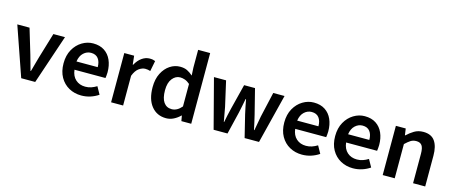

<svg xmlns="http://www.w3.org/2000/svg" viewBox="-44 -1230 4224 1789"><g transform="rotate(15 2068.5 -335.5)"><path d="M176 0 11 -475H129L202 -232Q212 -197 222 -160.5Q232 -124 242 -88H246Q256 -124 266 -160.5Q276 -197 286 -232L359 -475H471L311 0Z M757 11Q691 11 637.5 -18.5Q584 -48 552.5 -103.5Q521 -159 521 -237Q521 -314 552.5 -370Q584 -426 634.5 -456.5Q685 -487 741 -487Q806 -487 850 -458Q894 -429 916.5 -378Q939 -327 939 -261Q939 -244 937 -229Q935 -214 934 -205H635Q642 -144 679 -111Q716 -78 772 -78Q802 -78 828.5 -87Q855 -96 881 -112L921 -40Q886 -16 844 -2.5Q802 11 757 11ZM633 -284H838Q838 -336 814.5 -366.5Q791 -397 744 -397Q704 -397 672.5 -368Q641 -339 633 -284Z M1043 0V-475H1138L1147 -391H1151Q1176 -437 1211.5 -462Q1247 -487 1286 -487Q1304 -487 1316.5 -484.5Q1329 -482 1340 -477L1320 -376Q1307 -380 1296 -382Q1285 -384 1271 -384Q1242 -384 1211 -362.5Q1180 -341 1159 -287V0Z M1575 11Q1486 11 1433 -54.5Q1380 -120 1380 -237Q1380 -315 1408.5 -371Q1437 -427 1482.5 -457Q1528 -487 1580 -487Q1621 -487 1649 -473Q1677 -459 1704 -435L1700 -511V-682H1816V0H1721L1712 -51H1709Q1682 -24 1647.5 -6.5Q1613 11 1575 11ZM1604 -84Q1656 -84 1700 -136V-353Q1676 -374 1652.5 -382.5Q1629 -391 1606 -391Q1562 -391 1530.5 -351.5Q1499 -312 1499 -239Q1499 -162 1526.5 -123Q1554 -84 1604 -84Z M2032 0 1908 -475H2025L2080 -233Q2087 -198 2092.5 -164Q2098 -130 2105 -95H2108Q2115 -130 2122 -164.5Q2129 -199 2138 -233L2199 -475H2304L2365 -233Q2374 -198 2381 -164Q2388 -130 2396 -95H2400Q2407 -130 2412.5 -164Q2418 -198 2425 -233L2480 -475H2589L2470 0H2331L2278 -216Q2270 -250 2263.5 -283.5Q2257 -317 2250 -354H2246Q2238 -317 2232 -283Q2226 -249 2218 -216L2166 0Z M2886 11Q2820 11 2766.5 -18.5Q2713 -48 2681.5 -103.5Q2650 -159 2650 -237Q2650 -314 2681.5 -370Q2713 -426 2763.5 -456.5Q2814 -487 2870 -487Q2935 -487 2979 -458Q3023 -429 3045.5 -378Q3068 -327 3068 -261Q3068 -244 3066 -229Q3064 -214 3063 -205H2764Q2771 -144 2808 -111Q2845 -78 2901 -78Q2931 -78 2957.5 -87Q2984 -96 3010 -112L3050 -40Q3015 -16 2973 -2.5Q2931 11 2886 11ZM2762 -284H2967Q2967 -336 2943.5 -366.5Q2920 -397 2873 -397Q2833 -397 2801.5 -368Q2770 -339 2762 -284Z M3377 11Q3311 11 3257.5 -18.5Q3204 -48 3172.5 -103.5Q3141 -159 3141 -237Q3141 -314 3172.5 -370Q3204 -426 3254.5 -456.5Q3305 -487 3361 -487Q3426 -487 3470 -458Q3514 -429 3536.5 -378Q3559 -327 3559 -261Q3559 -244 3557 -229Q3555 -214 3554 -205H3255Q3262 -144 3299 -111Q3336 -78 3392 -78Q3422 -78 3448.5 -87Q3475 -96 3501 -112L3541 -40Q3506 -16 3464 -2.5Q3422 11 3377 11ZM3253 -284H3458Q3458 -336 3434.5 -366.5Q3411 -397 3364 -397Q3324 -397 3292.5 -368Q3261 -339 3253 -284Z M3663 0V-475H3758L3767 -412H3771Q3802 -442 3839.5 -464.5Q3877 -487 3926 -487Q4003 -487 4038 -437Q4073 -387 4073 -297V0H3956V-283Q3956 -340 3939 -363.5Q3922 -387 3885 -387Q3854 -387 3831 -372.5Q3808 -358 3779 -330V0Z"/></g></svg>

Font: Narnoor SemiBold
Style: Regular
Weight: 600
Designer: S. Sridhar Murthy
Foundry: SIL International
Version: Version 3.000